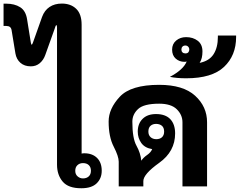

<svg xmlns="http://www.w3.org/2000/svg" viewBox="-64 -1028 1323 1059"><path d="M437.5 -86.4Q437.5 -106 425.8 -117.2Q414.1 -128.4 393.6 -128.4Q375.5 -128.4 363.3 -117.2Q351.1 -106 351.1 -85.9Q351.1 -66.4 364 -55.2Q377 -43.9 393.6 -43.9Q413.1 -43.9 425.3 -54.9Q437.5 -65.9 437.5 -86.4ZM386.2 -891.6V-180.7Q388.7 -181.6 392.6 -182.1Q396.5 -182.6 400.4 -182.6Q445.3 -182.6 471.2 -157Q497.1 -131.3 497.1 -86.4Q497.1 -43.9 469.2 -16.8Q441.4 10.3 384.8 10.3Q313 10.7 281.7 -26.4Q250.5 -63.5 250.5 -119.6V-841.3Q250.5 -863.3 250.5 -876.2Q250.5 -889.2 247.1 -889.2Q244.1 -889.2 241.7 -882.1Q239.3 -875 235.8 -864.7L185.5 -724.1Q175.8 -696.8 155.3 -679.4Q134.8 -662.1 106 -662.1Q70.8 -662.1 48.6 -681.6Q26.4 -701.2 21 -733.4L0 -861.3Q-2 -873.5 -9.3 -879.2Q-16.6 -884.8 -28.8 -884.8H-44.4V-1007.8H-29.8Q16.1 -1007.8 47.1 -988.3Q78.1 -968.8 85.4 -921.4L106 -793.5Q107.9 -780.8 111.3 -781.7Q113.8 -782.2 118.2 -794.4L168 -934.6Q181.2 -970.7 209.2 -989.5Q237.3 -1008.3 276.9 -1008.3Q326.2 -1008.3 356.2 -979.5Q386.2 -950.7 386.2 -891.6Z M715.3 -141.6Q727.1 -159.2 747.6 -173.3Q768.1 -187.5 775.4 -205.6Q734.9 -211.9 715.3 -239.3Q695.8 -266.6 695.8 -302.2Q695.8 -346.2 722.9 -372.8Q750 -399.4 798.3 -398.9Q848.6 -398.4 875 -371.1Q901.9 -342.8 901.9 -292Q901.9 -192.4 814.2 -129.9Q726.6 -67.4 726.6 -29.3V0H590.8V-136.2Q590.8 -165.5 563 -219.5Q535.2 -273.4 535.2 -357.9Q535.2 -428.2 596.4 -494.1Q657.7 -560.1 814 -560.1Q946.3 -560.1 1012.2 -500Q1078.1 -439.9 1078.1 -353.5V0H942.4V-353.5Q942.4 -394.5 911.1 -425.3Q879.9 -456.1 814 -456.1Q729 -456.1 697.5 -426.5Q666 -397 666 -356.9Q666 -265.1 688.7 -224.4Q711.4 -183.6 715.3 -141.6ZM841.3 -302.2Q841.3 -323.2 829.6 -333.7Q817.9 -344.2 797.4 -344.7Q778.3 -344.7 766.4 -334.2Q754.4 -323.7 754.4 -302.2Q754.4 -282.7 766.4 -271.7Q778.3 -260.7 797.4 -260.3Q817.9 -260.3 829.6 -271.2Q841.3 -282.2 841.3 -302.2Z M936.5 -754.4Q936.5 -745.1 942.4 -739.3Q948.2 -733.4 958.5 -733.4Q969.7 -733.4 974.9 -739.7Q980 -746.1 980 -754.4Q980 -764.2 973.9 -770.5Q967.8 -776.9 958.5 -776.9Q948.2 -776.9 942.4 -770.8Q936.5 -764.6 936.5 -754.4ZM1052.7 -744.1Q1052.7 -725.6 1049.1 -709.7Q1045.4 -693.8 1037.1 -681.2Q1090.3 -691.9 1114 -729Q1137.7 -766.1 1137.7 -823.7V-832H1238.3V-823.7Q1238.3 -721.7 1171.6 -658.9Q1105 -596.2 963.4 -596.2Q937.5 -596.2 915 -598.1Q892.6 -600.1 873 -604Q909.7 -623.5 933.1 -644.8Q956.5 -666 965.8 -689Q961.9 -687 953.6 -687Q925.3 -687 905.3 -704.6Q885.3 -722.2 885.3 -754.4Q885.3 -785.6 907.7 -804.4Q930.2 -823.2 962.4 -823.2Q1000.5 -823.2 1026.6 -803.2Q1052.7 -783.2 1052.7 -744.1Z"/></svg>

Font: Roboto Web
Style: Bold
Weight: 700
Designer: Google
Version: Version 1.200310; 2013